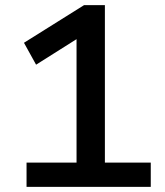

<svg xmlns="http://www.w3.org/2000/svg" viewBox="-20 -725 640 745"><path d="M83 0V-94H277V-617L334 -609L120 -474L73 -559L306 -705H387V-94H565V0Z"/></svg>

Font: Nunito Sans 7pt SemiBold
Style: Regular
Weight: 600
Designer: Vernon Adams
Foundry: Vernon Adams
Version: Version 3.101;gftools[0.9.27]